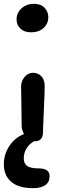

<svg xmlns="http://www.w3.org/2000/svg" viewBox="-27 -732 352 1010"><path d="M136.2 -562Q101.1 -562 80.6 -581.3Q60.1 -600.6 60.1 -629.9Q60.1 -664.6 86.4 -688.2Q112.8 -711.9 152.8 -711.9Q187.5 -711.9 207.3 -691.2Q227.1 -670.4 227.1 -642.1Q227.1 -607.9 202.4 -585Q177.7 -562 136.2 -562ZM157.2 11.2Q155.3 11.2 153.8 9.8Q98.1 43 98.1 102.1Q98.1 128.4 116 141.1Q133.8 153.8 176.8 153.8Q233.9 153.8 233.9 194.8Q233.9 226.6 210.7 242.2Q187.5 257.8 147 257.8Q71.3 257.8 32.2 224.6Q-6.8 191.4 -6.8 131.8Q-6.8 79.6 22.5 35.6Q51.8 -8.3 99.1 -26.9Q86.9 -50.3 86.9 -70.8Q86.9 -134.8 85.4 -194.3Q84 -253.9 84 -275.9Q84 -305.7 102.5 -327.4Q121.1 -349.1 147 -349.1Q172.9 -349.1 190.2 -331.3Q207.5 -313.5 208 -282.2Q208.5 -258.3 203.9 -157.5Q199.2 -56.6 199.2 -35.2Q199.2 -13.7 188.5 -1.2Q177.7 11.2 157.2 11.2Z"/></svg>

Font: Shantell Sans Irregular
Style: Regular
Weight: 500
Designer: Stephen Nixon, Anya Danilova, Shantell Martin
Foundry: Arrow Type
Version: Version 1.006;[9816181b4]